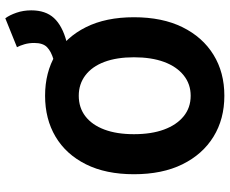

<svg xmlns="http://www.w3.org/2000/svg" viewBox="-91 -763 866 724"><g transform="rotate(-90 342.0 -401.0)"><path d="M547 -583 479 -632Q510 -641 526 -656.5Q542 -672 542 -705Q542 -725 537 -742Q532 -759 526 -770L635 -814Q647 -798 656 -772Q665 -746 665 -716Q665 -662 636 -630.5Q607 -599 547 -583ZM343 12Q255 12 188.5 -29Q122 -70 84.5 -146Q47 -222 47 -329Q47 -435 84.5 -510Q122 -585 188.5 -624.5Q255 -664 343 -664Q431 -664 497.5 -624.5Q564 -585 601.5 -510Q639 -435 639 -329Q639 -222 601.5 -146Q564 -70 497.5 -29Q431 12 343 12ZM343 -115Q387 -115 420 -141.5Q453 -168 470.5 -215.5Q488 -263 488 -329Q488 -394 470.5 -440.5Q453 -487 420 -512Q387 -537 343 -537Q298 -537 265.5 -512Q233 -487 215.5 -440.5Q198 -394 198 -329Q198 -263 215.5 -215.5Q233 -168 265.5 -141.5Q298 -115 343 -115Z"/></g></svg>

Font: Source Sans 3
Style: Bold
Weight: 700
Designer: Paul D. Hunt
Foundry: Adobe
Version: Version 3.052;hotconv 1.1.0;makeotfexe 2.6.0